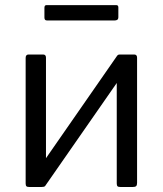

<svg xmlns="http://www.w3.org/2000/svg" viewBox="-20 -748 651 768"><path d="M163.9 -517.2V-16.7Q163.9 -7.2 160.2 -3.6Q156.6 0 146.1 0H97.7Q88.5 0 85.6 -3.1Q82.6 -6.2 82.6 -14.1V-516.4Q82.6 -530 94.4 -530H152.4Q163.9 -530 163.9 -517.2ZM528.3 -517.2V-16.7Q528.3 -7.2 524.6 -3.6Q521 0 510.5 0H462.1Q452.9 0 450 -3.1Q447 -6.2 447 -14.1V-516.4Q447 -530 458.8 -530H516.8Q528.3 -530 528.3 -517.2ZM449.3 -526.1 499.2 -491.1 160.8 -4.4 110.9 -38.9ZM453.4 -718.2V-678.5Q453.4 -666.1 438.2 -666.1H168.8Q162.4 -666.1 160.1 -669.1Q157.7 -672 157.7 -678V-716.9Q157.7 -727.5 165.7 -727.5H445.4Q453.4 -727.5 453.4 -718.2Z"/></svg>

Font: Libre Franklin Thin
Style: Regular
Weight: 100
Designer: Pablo Impallari, Rodrigo Fuenzalida, Nhung Nguyen
Foundry: Impallari Type
Version: Version 3.000